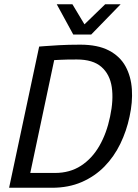

<svg xmlns="http://www.w3.org/2000/svg" viewBox="-20 -887 654 907"><path d="M23 0 165 -667Q165 -667 190 -669Q215 -671 259 -673.5Q303 -676 359 -676Q442 -676 494.5 -648.5Q547 -621 573 -573.5Q599 -526 603 -465Q607 -404 592 -336Q578 -269 548.5 -208Q519 -147 473.5 -100.5Q428 -54 366 -27Q304 0 225 0ZM123 -70H240Q310 -70 362.5 -104Q415 -138 449.5 -198Q484 -258 500 -336Q517 -415 508 -475.5Q499 -536 459 -571Q419 -606 343 -606Q293 -606 264.5 -604.5Q236 -603 236 -603ZM550 -867 411 -724H326L248 -867H322L379 -772L477 -867Z"/></svg>

Font: Epunda Sans
Style: Italic
Weight: 400
Italic angle: -12.0243°
Designer: Simon Atzbach
Foundry: typofactur
Version: Version 2.204; ttfautohint (v1.8.4.7-5d5b)